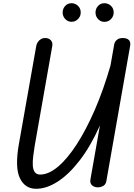

<svg xmlns="http://www.w3.org/2000/svg" viewBox="-20 -1165 831 1194"><path d="M204.5 9Q135.5 9 103.8 -56.8Q72 -122.5 97 -266.5L205.5 -879.5Q207.5 -891.5 214.8 -902.8Q222 -914 234.2 -921.5Q246.5 -929 262.5 -928.5Q284.5 -928 296.8 -914Q309 -900 305 -878.5L196 -259.5Q190.5 -225.5 186.5 -193.5Q182.5 -161.5 184 -135.8Q185.5 -110 196.2 -94.8Q207 -79.5 230 -79.5Q282.5 -79.5 340.8 -128.5Q399 -177.5 457.5 -268Q516 -358.5 569.8 -482.5Q623.5 -606.5 667 -757L690 -888Q693.5 -906 706.8 -917.2Q720 -928.5 743.5 -928.5Q770.5 -928.5 782 -915.5Q793.5 -902.5 789.5 -881L641.5 -39.5Q638.5 -19 622.8 -9.5Q607 0 589 0Q567.5 0 552.8 -12.2Q538 -24.5 542.5 -50L601.5 -385Q543 -254.5 475.2 -167Q407.5 -79.5 338.2 -35.2Q269 9 204.5 9ZM629 -1029Q606.5 -1029 590.2 -1046Q574 -1063 574 -1087.5Q574 -1110.5 589.5 -1127.8Q605 -1145 629 -1145Q652.5 -1145 669.8 -1129Q687 -1113 687 -1087.5Q687 -1063.5 670.2 -1046.2Q653.5 -1029 629 -1029ZM424.5 -1029.5Q402 -1029.5 385.8 -1046.5Q369.5 -1063.5 369.5 -1087.5Q369.5 -1110.5 385.2 -1127.8Q401 -1145 424.5 -1145Q447.5 -1145 464.8 -1128.8Q482 -1112.5 482 -1087.5Q482 -1063.5 465.2 -1046.5Q448.5 -1029.5 424.5 -1029.5Z"/></svg>

Font: Edu AU VIC WA NT Pre Medium
Style: Regular
Weight: 500
Designer: Tina and Corey Anderson, Eben Sorkin, Mirko Velimirovic
Foundry: Google for Education
Version: Version 1.001